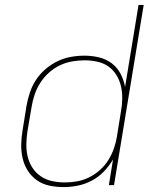

<svg xmlns="http://www.w3.org/2000/svg" viewBox="-20 -755 640 783"><path d="M239 8Q210 8 181.5 2Q153 -4 131 -19.5Q109 -35 94 -58Q79 -81 72.5 -108.5Q66 -136 66.5 -165Q67 -194 72 -223L88 -323Q93 -351 102 -378Q111 -405 127 -429.5Q143 -454 166 -473.5Q189 -493 215 -505.5Q241 -518 269 -523Q297 -528 324 -528Q355 -528 384 -521Q413 -514 435.5 -497Q458 -480 471.5 -454.5Q485 -429 490 -400L545 -735H566L445 0H424L441 -105Q426 -79 404 -56Q382 -33 354.5 -18.5Q327 -4 297.5 2Q268 8 239 8ZM245 -11Q269 -11 294.5 -15.5Q320 -20 344 -32Q368 -44 388 -62Q408 -80 422 -102.5Q436 -125 444.5 -149.5Q453 -174 457 -199L473 -299Q478 -325 478.5 -351.5Q479 -378 473.5 -402.5Q468 -427 455 -448.5Q442 -470 422 -484Q402 -498 376.5 -503.5Q351 -509 325 -509Q300 -509 274 -504.5Q248 -500 224 -488.5Q200 -477 179.5 -458.5Q159 -440 144.5 -417.5Q130 -395 121.5 -370Q113 -345 109 -320L92 -220Q88 -194 87.5 -167.5Q87 -141 93 -116Q99 -91 112.5 -70.5Q126 -50 146.5 -36Q167 -22 192.5 -16.5Q218 -11 245 -11Z"/></svg>

Font: Iosevka SS04 Thin Extended
Style: Italic
Weight: 100
Width: 7
Italic angle: -9°
Monospace: yes
Designer: Belleve Invis
Foundry: Belleve Invis
Version: Version 19.0.0; ttfautohint (v1.8.4)